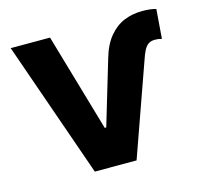

<svg xmlns="http://www.w3.org/2000/svg" viewBox="-84 -629 764 722"><g transform="rotate(-15 298.0 -268.5)"><path d="M167.5 -530.3 278.3 -149.2H284.2L358.5 -398.1Q372.8 -448.4 398.2 -479.1Q423.6 -509.9 456.3 -523.5Q489.1 -537.1 527.9 -537.1Q561.4 -537.1 581.4 -530.7L572.6 -416.3Q572.6 -416.3 571.9 -416.8Q571.1 -417.3 570.7 -417.3Q560 -420.5 546.2 -420.5Q530.4 -420.5 520.4 -413.5Q510.4 -406.4 503.3 -392.8Q496.2 -379.2 486.5 -350.3L362.3 0H199.7L14.3 -530.3Z"/></g></svg>

Font: Pretendard Std Variable
Style: Regular
Weight: 400
Designer: Base glyphs from Inter by Rasmus Andersson; Hangeul glyphs from Noto Sans CJK(Source Han Sans) by Jang Soo-young and Kan
Foundry: Kil Hyung-jin
Version: Version 1.309;Glyphs 3.2 (3225)